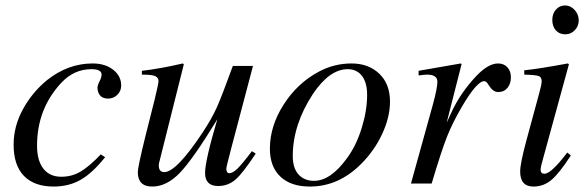

<svg xmlns="http://www.w3.org/2000/svg" viewBox="-20 -674 2159 705"><path d="M350 -107 366 -97Q320 -39 276.5 -14Q233 11 177 11Q106 11 68 -28Q30 -67 30 -143Q30 -210 64 -272.5Q98 -335 153 -380Q230 -441 320 -441Q366 -441 395.5 -418Q425 -395 425 -360Q425 -340 411 -326Q397 -312 377 -312Q357 -312 347.5 -323.5Q338 -335 338 -352Q338 -361 345.5 -375.5Q353 -390 353 -400Q353 -420 316 -420Q253 -420 207 -372Q116 -276 116 -139Q116 -85 139 -55Q162 -25 205 -25Q244 -25 276 -44Q308 -63 350 -107Z M905 -119 919 -110Q871 -37 844 -14Q817 9 781 9Q733 9 733 -39Q733 -84 778 -236Q689 -90 640.5 -39.5Q592 11 539 11Q486 11 486 -42Q486 -60 513 -170L548 -309Q562 -367 562 -376Q562 -388 551 -394Q540 -400 501 -400V-414Q570 -422 651 -441L655 -438L566 -83Q563 -74 563 -67Q563 -42 583 -42Q628 -42 725 -189Q758 -239 776.5 -280.5Q795 -322 835 -432H909L830 -133Q811 -61 811 -55Q811 -38 822 -38Q834 -38 851 -54Q868 -70 905 -119Z M1412 -301Q1412 -244 1383.5 -182.5Q1355 -121 1306 -72Q1223 11 1118 11Q1048 11 1009.5 -25.5Q971 -62 971 -128Q971 -211 1021.5 -290Q1072 -369 1151 -411Q1207 -441 1271 -441Q1333 -441 1372.5 -403.5Q1412 -366 1412 -301ZM1328 -326Q1328 -371 1309 -395.5Q1290 -420 1257 -420Q1190 -420 1129 -329Q1055 -216 1055 -101Q1055 -57 1076 -33.5Q1097 -10 1133 -10Q1194 -10 1254 -93Q1288 -139 1308 -203.5Q1328 -268 1328 -326Z M1620 -223 1636 -258Q1670 -333 1730 -396Q1773 -441 1809 -441Q1830 -441 1843 -427Q1856 -413 1856 -390Q1856 -367 1843.5 -351.5Q1831 -336 1809 -336Q1790 -336 1774 -362Q1766 -376 1758 -376Q1731 -376 1676 -282Q1642 -224 1621.5 -172.5Q1601 -121 1565 0H1489L1570 -292Q1586 -351 1586 -374Q1586 -400 1548 -400Q1540 -400 1517 -397V-414L1672 -441L1675 -439Z M2105 -599Q2105 -578 2090.5 -563Q2076 -548 2056 -548Q2034 -548 2021 -562.5Q2008 -577 2008 -601Q2008 -624 2021.5 -639Q2035 -654 2055 -654Q2075 -654 2090 -637.5Q2105 -621 2105 -599ZM2063 -114 2076 -103Q2034 -38 2005 -13.5Q1976 11 1939 11Q1890 11 1890 -44Q1890 -73 1912 -155L1960 -332Q1969 -364 1969 -376Q1969 -391 1957.5 -395Q1946 -399 1905 -400V-416Q1951 -420 2065 -441L2069 -438L1975 -95Q1965 -61 1965 -51Q1965 -36 1979 -36Q2004 -36 2063 -114Z"/></svg>

Font: STIX
Style: Italic
Weight: 400
Italic angle: -16.33°
Designer: MicroPress Inc., with final additions and corrections provided by Coen Hoffman, Elsevier (retired)
Version: Version 1.1.1